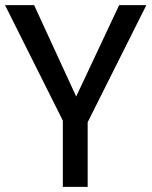

<svg xmlns="http://www.w3.org/2000/svg" viewBox="-28 -731 593 751"><path d="M270 -353.5 438 -710.9H544.4L314.9 -252.9V0H217.8V-259.3L-8.3 -710.9H105.5Z"/></svg>

Font: Ufes Sans
Style: Regular
Weight: 400
Designer: Ricardo Esteves, Filipe Motta, Cassio Ferreira, Ana Quintelato & Breno Mello
Foundry: ProDesignUfes - Ricardo Esteves, Filipe Motta, Cassio Ferreira, Ana Quintelato & Breno Mello (This is a derivative work,
Version: Version 2.0